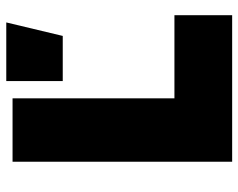

<svg xmlns="http://www.w3.org/2000/svg" viewBox="-94 -666 760 612"><g transform="rotate(-90 286.0 -360.0)"><path d="M76.5 0V-700H278.5V-184H543.5V0ZM333.5 -540V-720H520.5L477.5 -540Z"/></g></svg>

Font: Geologica Cursive Black
Style: Regular
Weight: 900
Designer: Sindre Bremnes, Frode Helland
Foundry: Monokrom Skriftforlag AS
Version: Version 1.010;gftools[0.9.28]